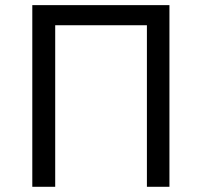

<svg xmlns="http://www.w3.org/2000/svg" viewBox="-20 -717 775 737"><path d="M191.9 0H104V-697.3H630.4V0H543.9V-620.1H191.9Z"/></svg>

Font: Lunasima
Style: Regular
Weight: 400
Designer: The DocRepair Project, Monotype Design Team
Foundry: Google
Version: Version 2.009